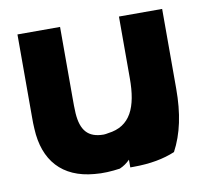

<svg xmlns="http://www.w3.org/2000/svg" viewBox="-63 -551 688 639"><g transform="rotate(-10 281.5 -231.5)"><path d="M35 -483V-203C35 -190 35 -176 36 -164C41 -56 99 10 207 19C235 22 265 20 293 16C307 10 318 2 328 -8V18H338C396 18 442 9 480 -7C510 -63 524 -130 524 -213V-483H378V-274C378 -177 352 -116 275 -107C270 -106 265 -105 260 -105C207 -105 184 -133 180 -191C179 -208 179 -225 179 -243V-483Z"/></g></svg>

Font: Bluebird
Style: SfBd
Weight: 700
Designer: Jasper
Foundry: Cannot Into Space Fonts
Version: Version 0.98